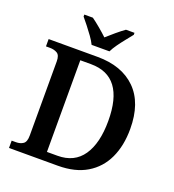

<svg xmlns="http://www.w3.org/2000/svg" viewBox="-162 -1057 1074 1183"><g transform="rotate(20 375.0 -465.5)"><path d="M32 0V-48H60Q88 -48 107 -61Q126 -74 126 -115V-602Q126 -642 106 -654Q86 -666 58 -666H32V-714H352Q513 -714 603.5 -624.5Q694 -535 694 -365Q694 -255 655.5 -173Q617 -91 541 -45.5Q465 0 352 0ZM329 -57Q439 -57 494.5 -138Q550 -219 550 -365Q550 -658 330 -658H260V-57ZM293 -771Q282 -794 263 -820.5Q244 -847 223.5 -873Q203 -899 187 -918V-931H243Q267 -914 298 -888Q329 -862 351 -841Q374 -862 405 -888Q436 -914 460 -931H516V-918Q501 -899 480 -873Q459 -847 440 -820.5Q421 -794 410 -771Z"/></g></svg>

Font: Noto Serif Hentaigana SemiBold
Style: Regular
Weight: 600
Designer: Kazuhiro Yamada
Foundry: nipponia
Version: Version 1.000; ttfautohint (v1.8.4.7-5d5b)